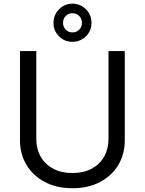

<svg xmlns="http://www.w3.org/2000/svg" viewBox="-20 -1003 781 1036"><path d="M565.4 -727.5H653.3V-246.1Q653.3 -171.4 618.4 -113Q583.5 -54.7 520 -21Q456.5 12.7 371.1 12.7Q285.6 12.7 221.9 -21Q158.2 -54.7 123 -113Q87.9 -171.4 87.9 -246.1V-727.5H175.8V-252.9Q175.8 -199.7 199.2 -158.2Q222.7 -116.7 266.6 -93Q310.5 -69.3 371.1 -69.3Q431.6 -69.3 475.1 -93Q518.6 -116.7 542 -158.2Q565.4 -199.7 565.4 -252.9ZM371.1 -777.3Q328.6 -776.9 298.3 -807.1Q268.1 -837.4 268.6 -879.9Q268.6 -908.7 282.2 -931.9Q295.9 -955.1 319.3 -969.2Q342.8 -983.4 371.1 -983.4Q413.6 -982.9 443.8 -952.9Q474.1 -922.9 473.6 -879.9Q474.1 -851.6 460.2 -828.1Q446.3 -804.7 422.9 -791Q399.4 -777.3 371.1 -777.3ZM371.1 -828.1Q393.1 -828.1 407.7 -843.3Q422.4 -858.4 421.9 -879.9Q422.4 -901.4 407.7 -916.5Q393.1 -931.6 371.1 -931.6Q349.1 -931.6 334.5 -916.5Q319.8 -901.4 320.3 -879.9Q319.8 -858.4 334.5 -843.3Q349.1 -828.1 371.1 -828.1Z"/></svg>

Font: Inter V
Style: 
Weight: 400
Designer: Rasmus Andersson
Foundry: rsms
Version: Version 4.000;git-a3f224843